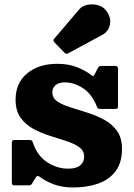

<svg xmlns="http://www.w3.org/2000/svg" viewBox="-20 -828 604 868"><path d="M416 -351Q393.5 -405 353.8 -430.2Q314 -455.5 274 -455.5Q245 -455.5 230.8 -442.5Q216.5 -429.5 216.5 -411Q216.5 -385 239.2 -369.5Q262 -354 298 -342.8Q334 -331.5 374.2 -319Q414.5 -306.5 450.2 -287.2Q486 -268 508.8 -236.5Q531.5 -205 531.5 -155.5Q531.5 -92.5 502.5 -54Q473.5 -15.5 423.8 2Q374 19.5 310.5 19.5Q260 19.5 222.2 5Q184.5 -9.5 159 -29Q148.5 -37.5 141.5 -25.5L127 -1.5Q123.5 4.5 120.2 7.2Q117 10 106 10H46.5Q38.5 10 36 6.8Q33.5 3.5 33.5 -5.5V-178.5Q33.5 -187.5 35.5 -191.2Q37.5 -195 46 -195H109.5Q121.5 -195 124 -192.5Q126.5 -190 129.5 -181Q148.5 -124.5 192.8 -95Q237 -65.5 288.5 -65.5Q324.5 -65.5 342.5 -80.2Q360.5 -95 360.5 -119.5Q360.5 -146.5 338.2 -162.5Q316 -178.5 280.8 -190Q245.5 -201.5 205.8 -214Q166 -226.5 130.8 -245.5Q95.5 -264.5 73 -296Q50.5 -327.5 50.5 -377.5Q50.5 -453.5 103 -496.5Q155.5 -539.5 238.5 -539.5Q290.5 -539.5 328.8 -524Q367 -508.5 390 -490.5Q397 -484.5 400.8 -484.2Q404.5 -484 409 -494L421.5 -518.5Q425 -525.5 428.5 -527.8Q432 -530 443 -530H501Q513.5 -530 513.5 -516.5V-350Q513.5 -342 511.5 -338.8Q509.5 -335.5 501 -335.5H436.5Q424.5 -335.5 421.8 -339.2Q419 -343 416 -351ZM271.5 -589.5 226 -636.5Q217.5 -645.5 226 -654L338 -785.5Q351 -801 374.2 -806Q397.5 -811 421.2 -805Q445 -799 459 -781Q484 -749 477 -717Q470 -685 442 -670L288 -587Q279 -581.5 271.5 -589.5Z"/></svg>

Font: Besley* Heavy
Style: Regular
Weight: 800
Designer: Owen Earl
Foundry: indestructible type*
Version: Version 3.000; ttfautohint (v1.8.3)